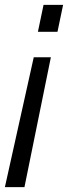

<svg xmlns="http://www.w3.org/2000/svg" viewBox="-20 -558 320 785"><path d="M158 -538H238L215 -428H135ZM118 -324H188L80 207H0Z"/></svg>

Font: Plus Jakarta Display Light
Style: Italic
Weight: 300
Italic angle: -12°
Designer: Gumpita Rahayu
Foundry: Tokotype Studio
Version: Version 1.000;hotconv 1.0.109;makeotfexe 2.5.65596